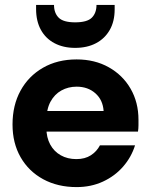

<svg xmlns="http://www.w3.org/2000/svg" viewBox="-20 -750 610 782"><path d="M292 12Q215 12 156 -20Q97 -52 64 -109.5Q31 -167 31 -243Q31 -321 63.5 -380.5Q96 -440 155 -474Q214 -508 292 -508Q366 -508 423 -476Q480 -444 512 -388.5Q544 -333 544 -262Q544 -252 544 -239.5Q544 -227 542 -214H131V-298H402Q399 -343 368.5 -370Q338 -397 292 -397Q258 -397 230 -381.5Q202 -366 185.5 -335.5Q169 -305 169 -257V-228Q169 -190 184.5 -161.5Q200 -133 227.5 -117.5Q255 -102 291 -102Q326 -102 350 -117.5Q374 -133 387 -158H530Q515 -110 481.5 -71.5Q448 -33 399.5 -10.5Q351 12 292 12ZM286 -555Q238 -555 202 -574Q166 -593 146.5 -628.5Q127 -664 127 -713V-730H200Q200 -697 219 -678Q238 -659 286 -659Q335 -659 354 -678Q373 -697 373 -730H447V-712Q447 -663 427 -628Q407 -593 371 -574Q335 -555 286 -555Z"/></svg>

Font: DM Sans 36pt ExtraBold
Style: Regular
Weight: 800
Designer: Colophon Foundry, Jonny Pinhorn
Foundry: Colophon Foundry
Version: Version 4.004;gftools[0.9.30]